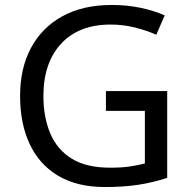

<svg xmlns="http://www.w3.org/2000/svg" viewBox="-20 -744 768 774"><path d="M407 -377H654V-27Q596 -8 537 1Q478 10 403 10Q292 10 216 -34.5Q140 -79 100.5 -161.5Q61 -244 61 -357Q61 -469 105 -551Q149 -633 231.5 -678.5Q314 -724 431 -724Q491 -724 544.5 -713Q598 -702 644 -682L610 -604Q572 -621 524.5 -633Q477 -645 426 -645Q298 -645 226.5 -568Q155 -491 155 -357Q155 -272 182.5 -206.5Q210 -141 269 -104.5Q328 -68 424 -68Q471 -68 504 -73Q537 -78 564 -85V-297H407Z"/></svg>

Font: Noto Sans Ethiopic
Style: Regular
Weight: 400
Designer: Monotype Design Team
Foundry: Monotype Imaging Inc.
Version: Version 2.102; ttfautohint (v1.8.4.7-5d5b)